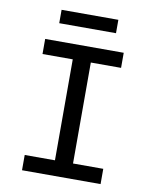

<svg xmlns="http://www.w3.org/2000/svg" viewBox="-87 -854 725 919"><g transform="rotate(10 275.0 -394.5)"><path d="M231 -564.9H84V-638.2H465.8V-564.9H318.8V-74.2H465.8V0H84V-74.2H231ZM413.1 -724.1H137.2V-789.1H413.1ZM0 -638.2Z"/></g></svg>

Font: Code New Roman
Style: Regular
Weight: 400
Monospace: yes
Designer: Sam Radian
Foundry: Code New Roman
Version: Version 2.00 November 29, 2014